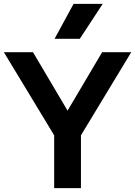

<svg xmlns="http://www.w3.org/2000/svg" viewBox="-22 -969 696 989"><path d="M257 -272 -2 -700H148L326 -399L504 -700H654L395 -272V0H257ZM357 -949H507L389 -769H259Z"/></svg>

Font: Bai Jamjuree
Style: Bold
Weight: 700
Designer: Katatrad Aksorn Co.,Ltd.
Foundry: Cadson Demak Co.,Ltd.
Version: Version 1.000; ttfautohint (v1.6)